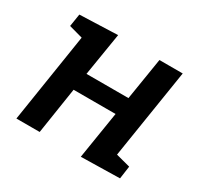

<svg xmlns="http://www.w3.org/2000/svg" viewBox="-120 -684 868 836"><g transform="rotate(30 313.5 -266.0)"><path d="M578 -532 507 -83 579 -64 570 0 375 4 413 -233H202L166 0H49L119 -447L50 -466L60 -529L251 -536L216 -321H427L461 -532Z"/></g></svg>

Font: Bitter Pro SemiBold
Style: Italic
Weight: 600
Italic angle: -9°
Designer: Sol Matas, and Bitter project Authors
Foundry: Sol Matas
Version: Version 1.010